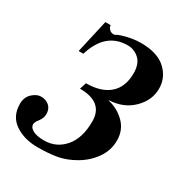

<svg xmlns="http://www.w3.org/2000/svg" viewBox="-175 -809 901 950"><g transform="rotate(30 275.5 -334.0)"><path d="M154 -686H184Q185 -673 195 -663.5Q205 -654 217 -654Q224 -654 227 -655.5Q230 -657 235 -660Q240 -663 249 -666Q307 -685 359 -685Q453 -685 501 -641Q549 -597 549 -533Q549 -467 497 -415.5Q445 -364 363 -360V-358Q419 -345 458 -305.5Q497 -266 497 -207Q497 -150 463.5 -103Q430 -56 379 -27Q330 1 283.5 9.5Q237 18 171 18Q96 18 43 -18Q-10 -54 -10 -125Q-10 -162 14 -185Q38 -208 64 -208Q92 -208 110.5 -191.5Q129 -175 129 -146Q129 -122 113 -102Q97 -82 97 -70Q97 -51 120 -39Q143 -27 183 -27Q253 -27 298.5 -79.5Q344 -132 344 -228Q344 -338 210 -338L222 -376Q308 -376 355 -417Q402 -458 402 -537Q402 -590 374 -616Q346 -642 308 -642Q182 -642 138 -496H111Z"/></g></svg>

Font: STIX MathJax Alphabets
Style: Bold Italic
Weight: 700
Italic angle: -16.33°
Designer: MicroPress Inc., with final additions and corrections provided by Coen Hoffman, Elsevier (retired)
Version: Version 1.1.1